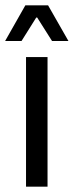

<svg xmlns="http://www.w3.org/2000/svg" viewBox="-30 -703 278 723"><path d="M149 0H68V-488H149ZM-10.5 -549 65.5 -683H151L227.5 -549V-548.5H166L110 -637H106.5L51 -548.5H-10.5Z"/></svg>

Font: Anek Devanagari Medium
Style: Regular
Weight: 400
Version: Version 1.003